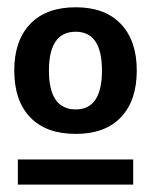

<svg xmlns="http://www.w3.org/2000/svg" viewBox="-20 -684 413 525"><path d="M187 -317.9Q106 -317.9 62.5 -363.3Q19 -408.7 19 -491.2Q19 -572.8 62.5 -618.4Q106 -664.1 187 -664.1Q267.1 -664.1 310.5 -618.4Q354 -572.8 354 -491.2Q354 -409.2 310.8 -363.5Q267.6 -317.9 187 -317.9ZM28.8 -179.2V-248H344.2V-179.2ZM113.8 -491.2Q113.8 -384.8 187 -384.8Q258.8 -384.8 258.8 -491.2Q258.8 -597.2 187 -597.2Q113.8 -597.2 113.8 -491.2Z"/></svg>

Font: Human Sans Medium
Style: Regular
Weight: 500
Designer: Tim Radville
Foundry: Continuum
Version: Version 1.000;FEAKit 1.0